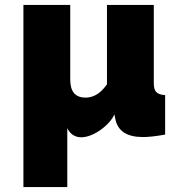

<svg xmlns="http://www.w3.org/2000/svg" viewBox="-20 -546 748 779"><path d="M75 213H253V-26C266 1 287 11 310 11C361 11 428 -42 444 -82L448 -63C458 -14 495 10 560 10C583 10 611 7 650 0V-160C615 -163 604 -174 604 -210V-526H414V-204C383 -159 351 -150 327 -150C284 -150 265 -176 265 -223V-526H75Z"/></svg>

Font: Raleway Black
Style: Regular
Weight: 900
Designer: Matt McInerney, Pablo Impallari, Rodrigo Fuenzalida
Foundry: Matt McInerney, Pablo Impallari, Rodrigo Fuenzalida
Version: Version 3.000g; ttfautohint (v1.5) -l 8 -r 28 -G 28 -x 14 -D